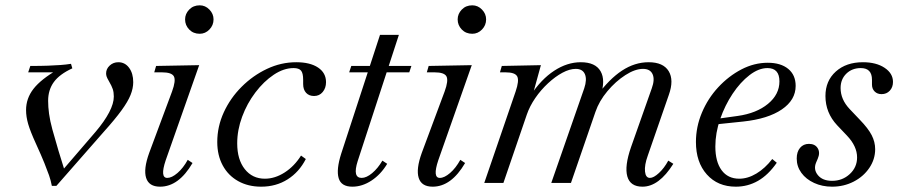

<svg xmlns="http://www.w3.org/2000/svg" viewBox="-20 -688 3381 722"><path d="M175 11Q171 -10 164.5 -28.5Q158 -47 147 -74.5Q136 -102 115 -148Q94 -194 86 -221.5Q78 -249 78 -274Q78 -318 106 -354Q134 -390 198 -427L210 -416H86L94 -440Q133 -440 160 -441Q187 -442 207.5 -443.5Q228 -445 247 -448L252 -431Q204 -409 182.5 -379.5Q161 -350 161 -309Q161 -286 164.5 -260Q168 -234 177 -201Q186 -168 200 -121L226 -37L205 -36L340 -193Q373 -232 390.5 -265.5Q408 -299 408 -325Q408 -341 404 -353Q400 -365 390 -382Q383 -394 381 -400Q379 -406 379 -412Q379 -429 392.5 -441.5Q406 -454 425 -454Q450 -454 465.5 -433Q481 -412 481 -379Q481 -356 471 -331Q461 -306 437 -273Q413 -240 370 -192L192 11Z M582 14Q540 14 529.5 -19Q519 -52 541 -113L627 -344Q642 -385 634 -400.5Q626 -416 589 -416H560L567 -440L729 -443L603 -85Q581 -19 609 -19Q626 -19 647.5 -37.5Q669 -56 686 -87L704 -75Q652 14 582 14ZM731 -561Q707 -561 691.5 -577Q676 -593 676 -615Q676 -636 691.5 -652Q707 -668 731 -668Q752 -668 767.5 -652Q783 -636 783 -615Q783 -593 767.5 -577Q752 -561 731 -561Z M962 14Q913 14 875.5 -7Q838 -28 817.5 -66Q797 -104 797 -154Q797 -212 821.5 -265.5Q846 -319 888.5 -361.5Q931 -404 984 -429Q1037 -454 1094 -454Q1146 -454 1176 -434Q1206 -414 1206 -379Q1206 -357 1193.5 -342Q1181 -327 1161 -327Q1142 -327 1131 -339Q1120 -351 1120 -372V-388Q1120 -413 1112 -422.5Q1104 -432 1084 -432Q1047 -432 1009.5 -407Q972 -382 940.5 -340.5Q909 -299 890.5 -249Q872 -199 872 -149Q872 -88 900.5 -52Q929 -16 976 -16Q1014 -16 1050.5 -39.5Q1087 -63 1112 -103L1130 -90Q1105 -41 1061.5 -13.5Q1018 14 962 14Z M1305 14Q1263 14 1253.5 -18Q1244 -50 1263 -110L1409 -557H1480L1325 -82Q1305 -19 1340 -19Q1358 -19 1379.5 -37Q1401 -55 1418 -84L1436 -72Q1412 -32 1377 -9Q1342 14 1305 14ZM1293 -416 1301 -440H1381L1372 -416ZM1410 -416 1420 -440H1527L1519 -416Z M1607 14Q1565 14 1554.5 -19Q1544 -52 1566 -113L1652 -344Q1667 -385 1659 -400.5Q1651 -416 1614 -416H1585L1592 -440L1754 -443L1628 -85Q1606 -19 1634 -19Q1651 -19 1672.5 -37.5Q1694 -56 1711 -87L1729 -75Q1677 14 1607 14ZM1756 -561Q1732 -561 1716.5 -577Q1701 -593 1701 -615Q1701 -636 1716.5 -652Q1732 -668 1756 -668Q1777 -668 1792.5 -652Q1808 -636 1808 -615Q1808 -593 1792.5 -577Q1777 -561 1756 -561Z M2396 14Q2350 14 2339 -24.5Q2328 -63 2353 -135L2431 -356Q2443 -389 2434 -409Q2425 -429 2398 -429Q2368 -429 2331.5 -405.5Q2295 -382 2264 -345Q2233 -308 2219 -267L2127 0H2053L2177 -356Q2188 -389 2179.5 -409Q2171 -429 2145 -429Q2122 -429 2095 -414.5Q2068 -400 2041 -375Q2014 -350 1993 -319.5Q1972 -289 1961 -257L1873 0H1801L1919 -344Q1933 -385 1925 -400.5Q1917 -416 1881 -416H1860L1867 -440L2014 -443L1979 -316L1975 -329Q2015 -390 2064 -422Q2113 -454 2164 -454Q2219 -454 2238.5 -420Q2258 -386 2238 -327H2224Q2271 -391 2319 -422.5Q2367 -454 2419 -454Q2474 -454 2494.5 -420.5Q2515 -387 2495 -331L2416 -103Q2403 -67 2405.5 -43Q2408 -19 2424 -19Q2438 -19 2458 -37.5Q2478 -56 2493 -84L2512 -72Q2458 14 2396 14Z M2747 14Q2679 14 2638 -32Q2597 -78 2597 -154Q2597 -211 2619.5 -264.5Q2642 -318 2681 -360Q2720 -402 2768 -427Q2816 -452 2867 -452Q2916 -452 2944 -429Q2972 -406 2972 -365Q2972 -312 2920 -276.5Q2868 -241 2775 -231L2679 -221L2682 -242L2754 -252Q2825 -262 2868 -297.5Q2911 -333 2911 -382Q2911 -432 2866 -432Q2833 -432 2798.5 -405.5Q2764 -379 2735 -335.5Q2706 -292 2688 -240Q2670 -188 2670 -137Q2670 -80 2693.5 -48Q2717 -16 2760 -16Q2792 -16 2824.5 -35.5Q2857 -55 2884 -90L2901 -76Q2869 -30 2830.5 -8Q2792 14 2747 14Z M3109 14Q3072 14 3041.5 0Q3011 -14 2993.5 -38Q2976 -62 2976 -92Q2976 -117 2988.5 -132Q3001 -147 3022 -147Q3045 -147 3055 -130.5Q3065 -114 3055 -91L3049 -77Q3038 -51 3055.5 -29.5Q3073 -8 3109 -8Q3148 -8 3175.5 -33.5Q3203 -59 3203 -96Q3203 -138 3165 -178L3128 -217Q3084 -264 3084 -327Q3084 -384 3123 -419Q3162 -454 3225 -454Q3275 -454 3306.5 -433Q3338 -412 3338 -380Q3338 -360 3326 -347Q3314 -334 3295 -334Q3279 -334 3269 -344Q3259 -354 3259 -370V-388Q3259 -432 3217 -432Q3184 -432 3162.5 -411Q3141 -390 3141 -357Q3141 -314 3175 -278L3213 -238Q3245 -205 3258 -179.5Q3271 -154 3271 -127Q3271 -89 3249 -56.5Q3227 -24 3190 -5Q3153 14 3109 14Z"/></svg>

Font: Baskervville
Style: Italic
Weight: 400
Italic angle: -18°
Designer: ANRT
Foundry: ANRT
Version: Version 1.100